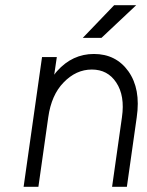

<svg xmlns="http://www.w3.org/2000/svg" viewBox="-20 -720 566 740"><path d="M299 -574H371L505 -700H420ZM469 0 507 -268Q515 -323 507 -367Q499 -411 475 -445Q427 -512 342 -512Q259 -512 200 -446Q197 -443 194.5 -439.5Q192 -436 189 -432L199 -500H142L71 0H128L166 -268Q178 -354 225 -402Q273 -452 334 -452Q395 -452 428 -402Q462 -351 450 -268L412 0Z"/></svg>

Font: Unageo
Style: Light-Italic
Weight: 300
Designer: Richard Sepsi
Foundry: Richard Sepsi
Version: Version 2.000